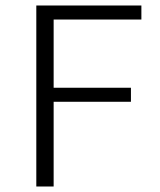

<svg xmlns="http://www.w3.org/2000/svg" viewBox="-20 -678 582 698"><path d="M494 -607H175V-359H456V-308H175V0H112V-658H494Z"/></svg>

Font: EauTestSC Semilight
Style: Regular
Weight: 300
Designer: Christian Thalmann (Catharsis Fonts)
Version: Version 0.001;PS 000.001;hotconv 1.0.88;makeotf.lib2.5.64775